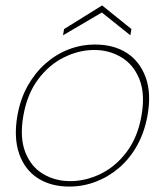

<svg xmlns="http://www.w3.org/2000/svg" viewBox="-20 -675 608 707"><path d="M235 12Q167 12 119 -19Q71 -50 50.5 -109Q30 -168 44 -249Q55 -311 82 -359Q109 -407 147.5 -441Q186 -475 232.5 -493Q279 -511 330 -511Q399 -511 447 -480Q495 -449 516.5 -390Q538 -331 523 -249Q512 -188 485 -139.5Q458 -91 419 -57.5Q380 -24 333 -6Q286 12 235 12ZM239 -8Q295 -8 350 -34.5Q405 -61 446 -115Q487 -169 501 -249Q515 -329 493.5 -383Q472 -437 427 -464Q382 -491 327 -491Q271 -491 216 -464Q161 -437 120.5 -383Q80 -329 66 -249Q52 -169 73 -115Q94 -61 138.5 -34.5Q183 -8 239 -8ZM212 -545 216 -568 356 -655 464 -568 460 -545 355 -629Z"/></svg>

Font: DM Sans 20pt Thin
Style: Italic
Weight: 250
Italic angle: -10°
Version: Version 4.004;gftools[0.9.30]